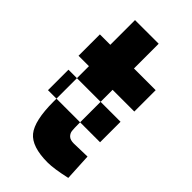

<svg xmlns="http://www.w3.org/2000/svg" viewBox="-206 -698 769 769"><g transform="rotate(45 178.5 -313.5)"><path d="M331 -378H208V-310H74V-378H15V-499H74V-639H208V-499H331ZM250 -116 326 -118 332 -3Q265 12 230 12Q140 12 107 -28.5Q74 -69 74 -178V-194H208V-189Q208 -159 209.5 -146.5Q211 -134 220.5 -125Q230 -116 250 -116ZM321 -194H208V-310H321ZM26 -194V-310H74V-194Z"/></g></svg>

Font: TitilliumText22L Xb
Style: Bold
Weight: 400
Designer: Campivisivi
Foundry: Campivisivi
Version: 1.000